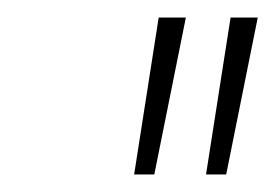

<svg xmlns="http://www.w3.org/2000/svg" viewBox="-20 -730 314 219"><path d="M133 -531 161 -710H192L156 -531ZM215 -531 243 -710H274L238 -531Z"/></svg>

Font: Livvic Thin
Style: Italic
Weight: 250
Italic angle: -10°
Designer: Jacques Le Bailly, Baron von Fonthausen
Version: Version 1.001; ttfautohint (v1.8.2)